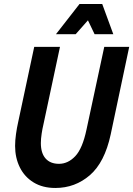

<svg xmlns="http://www.w3.org/2000/svg" viewBox="-20 -923 662 954"><path d="M55 -198Q55 -225 59.5 -257Q64 -289 70 -315L150 -690H278L195 -301Q191 -285 187 -259Q183 -233 183 -212Q183 -162 206.5 -135.5Q230 -109 273 -109Q318 -109 354 -147Q390 -185 410 -280L498 -690H622L530 -255Q500 -116 426.5 -52.5Q353 11 255 11Q192 11 147 -16.5Q102 -44 78.5 -91.5Q55 -139 55 -198ZM258 -753 375 -903H488L543 -753H450L417 -822L356 -753Z"/></svg>

Font: Radio Canada Condensed SemiBold
Style: Italic
Weight: 600
Width: 3
Italic angle: -12°
Designer: Charles Daoud, Etienne Aubert Bonn, Alexandre Saumier Demers, Jacques Le Bailly
Foundry: Radio-Canada
Version: Version 2.104; ttfautohint (v1.8.4.7-5d5b);gftools[0.9.28.de